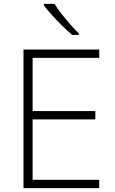

<svg xmlns="http://www.w3.org/2000/svg" viewBox="-20 -969 592 989"><path d="M491 0H101V-714H491V-671H148V-397H471V-354H148V-43H491ZM261 -949Q274 -927 296 -899Q318 -871 341.5 -844Q365 -817 386 -797V-789H352Q327 -810 299 -837.5Q271 -865 246.5 -892.5Q222 -920 206 -941V-949Z"/></svg>

Font: Noto Kufi Arabic ExtraLight
Style: Regular
Weight: 200
Designer: Monotype Design Team, David Williams, Khaled Hosny
Foundry: Google LLC
Version: Version 2.109; ttfautohint (v1.8.4.7-5d5b)